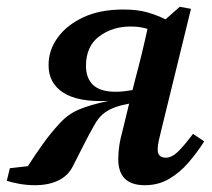

<svg xmlns="http://www.w3.org/2000/svg" viewBox="-46 -531 625 565"><path d="M207 -337Q207 -301 228 -281Q249 -261 294 -261Q308 -261 320 -262.5Q332 -264 344 -266L352 -298Q362 -335 371 -372Q380 -409 388 -446Q378 -449 366.5 -451Q355 -453 338 -453Q285 -453 246 -424Q207 -395 207 -337ZM-26 1 -17 -36 36 -42Q59 -78 81 -108.5Q103 -139 126 -164Q153 -195 187 -209Q221 -223 273 -234H272Q184 -230 140 -258.5Q96 -287 97 -341Q97 -383 123.5 -420Q150 -457 199 -480Q248 -503 317 -503Q359 -503 388 -494.5Q417 -486 441 -474L483 -511L516 -505L431 -158Q425 -134 421.5 -118.5Q418 -103 418 -91Q418 -67 442 -67Q459 -67 476.5 -83.5Q494 -100 522 -137L555 -115Q534 -82 508.5 -52.5Q483 -23 451.5 -4.5Q420 14 380 14Q302 14 302 -63Q302 -81 305 -102Q308 -123 317 -156L334 -226L311 -221Q283 -214 263.5 -200.5Q244 -187 230 -160Q214 -132 199.5 -103Q185 -74 169 -43Q155 -14 126 0Q97 14 57 14Q32 14 8.5 9.5Q-15 5 -26 1Z"/></svg>

Font: Source Serif 4 SmText Semibold
Style: Italic
Weight: 600
Italic angle: -12°
Designer: Frank Grießhammer
Foundry: Adobe
Version: Version 4.005;hotconv 1.1.0;makeotfexe 2.6.0